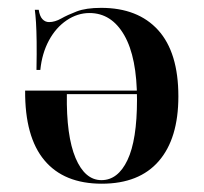

<svg xmlns="http://www.w3.org/2000/svg" viewBox="-20 -447 508 479"><path d="M233.9 11.3Q139.5 11.3 90.7 -47.2Q41.9 -105.6 42.7 -221H356.5L357.3 -212.1H146.8Q145.2 -108.1 168.5 -52.8Q191.9 2.4 233.1 2.4Q274.2 2.4 298 -47.6Q321.8 -97.6 321.8 -198.4Q321.8 -304 289.9 -359.3Q258.1 -414.5 203.2 -414.5Q173.4 -414.5 146.4 -396.4Q119.4 -378.2 102 -346Q84.7 -313.7 80.6 -272.6H71Q71.8 -314.5 71.4 -343.1Q71 -371.8 69.8 -391.1Q68.5 -410.5 66.9 -422.6H76.6Q79 -406.5 85.9 -399.2Q92.7 -391.9 102.4 -391.9Q116.9 -391.9 132.7 -400.8Q148.4 -409.7 171.4 -418.5Q194.4 -427.4 232.3 -427.4Q324.2 -427.4 374.6 -371.8Q425 -316.1 425 -206.5Q425 -101.6 376.2 -45.2Q327.4 11.3 233.9 11.3Z"/></svg>

Font: Playfair 144pt SemiCondensed SemiBold
Style: Regular
Weight: 600
Width: 4
Designer: Claus Eggers Sørensen
Foundry: Claus Eggers Sørensen
Version: Version 2.203